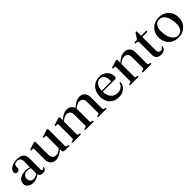

<svg xmlns="http://www.w3.org/2000/svg" viewBox="340 -1895 3234 3234"><g transform="rotate(-45 1957.0 -278.0)"><path d="M327.5 -56.5V-64.5L322 -65.5V-356Q322 -399.5 301.5 -422.8Q281 -446 242.5 -446Q204.5 -446 185.8 -429.5Q167 -413 167 -391.5V-354Q167 -331 152 -318Q137 -305 111.5 -305Q90 -305 78 -316.8Q66 -328.5 66 -349.5Q66 -378.5 88.5 -405.8Q111 -433 154.2 -450.8Q197.5 -468.5 259.5 -468.5Q341.5 -468.5 381.5 -433Q421.5 -397.5 421.5 -336.5V-68Q421.5 -50.5 427.8 -42.5Q434 -34.5 444.5 -34.5Q456 -34.5 462 -40Q468 -45.5 471 -53Q472.5 -56 474.8 -57.8Q477 -59.5 480 -59.5Q483.5 -59.5 485.5 -56.8Q487.5 -54 487.5 -49Q487.5 -36.5 478.5 -22.8Q469.5 -9 451.5 0.8Q433.5 10.5 406 10.5Q368.5 10.5 348 -7Q327.5 -24.5 327.5 -56.5ZM43 -101.5Q43 -158 92.5 -194.2Q142 -230.5 234 -230.5Q268 -230.5 294.8 -224Q321.5 -217.5 342.5 -207.5L336 -188.5Q316 -197 294.2 -202.5Q272.5 -208 247 -208Q198.5 -208 172 -183.8Q145.5 -159.5 145.5 -117.5Q145.5 -76 168.2 -53.5Q191 -31 227 -31Q257.5 -31 286.2 -45Q315 -59 335.5 -84.5L344 -68Q317 -30 273 -9.8Q229 10.5 180 10.5Q119 10.5 81 -20Q43 -50.5 43 -101.5Z M894 -44.5V-86.5L892 -89V-384Q892 -392.5 889 -396.2Q886 -400 879 -400.5L843.5 -401.5Q837 -402.5 834.2 -405.2Q831.5 -408 831.5 -412.5Q831.5 -417 834.8 -420.2Q838 -423.5 846 -426L941 -457Q953 -461 960 -462.8Q967 -464.5 973 -464.5Q982.5 -464.5 987.2 -459.2Q992 -454 992 -445.5V-55Q992 -44 996.2 -38Q1000.5 -32 1009 -30L1034.5 -25Q1041.5 -23.5 1044.8 -20.2Q1048 -17 1048 -12Q1048 -6.5 1044 -3.2Q1040 0 1031.5 0H933Q915 0 904.5 -11.8Q894 -23.5 894 -44.5ZM589.5 -131V-384Q589.5 -392.5 586.5 -396.2Q583.5 -400 576.5 -400.5L541 -401.5Q535 -402.5 532.2 -405.2Q529.5 -408 529.5 -412.5Q529.5 -417 532.5 -420.2Q535.5 -423.5 543.5 -426L639 -457Q651 -461 658.2 -462.8Q665.5 -464.5 670.5 -464.5Q680 -464.5 684.8 -459.2Q689.5 -454 689.5 -445.5V-145Q689.5 -94.5 713.8 -70.2Q738 -46 777.5 -46Q802 -46 829.5 -58Q857 -70 887.5 -96.5L907.5 -113.5L922 -99L901.5 -81Q845.5 -30.5 803 -10.2Q760.5 10 721.5 10Q663 10 626.2 -27Q589.5 -64 589.5 -131Z M1271 -446V-55Q1271 -44 1275.2 -38.2Q1279.5 -32.5 1288.5 -30L1313.5 -25Q1325.5 -21.5 1325.5 -12.5Q1325.5 0 1309 0H1130Q1122 0 1118 -3.2Q1114 -6.5 1114 -12Q1114 -16.5 1117 -19.8Q1120 -23 1126.5 -25L1153.5 -30Q1162.5 -32.5 1166.8 -38Q1171 -43.5 1171 -54.5V-384.5Q1171 -392.5 1168 -396.5Q1165 -400.5 1158 -401L1122.5 -402Q1116.5 -403 1113.5 -405.8Q1110.5 -408.5 1110.5 -412.5Q1110.5 -417.5 1113.8 -420.8Q1117 -424 1125 -426.5L1220 -457.5Q1232 -461.5 1239.2 -463.2Q1246.5 -465 1252.5 -465Q1261.5 -465 1266.2 -459.8Q1271 -454.5 1271 -446ZM1258 -344.5 1244 -359 1264 -377Q1321 -428 1363.2 -448.2Q1405.5 -468.5 1444.5 -468.5Q1503.5 -468.5 1540 -431.5Q1576.5 -394.5 1576.5 -327V-57.5Q1576.5 -45 1581.8 -38.5Q1587 -32 1597 -29.5L1619.5 -24.5Q1631 -21 1631 -12.5Q1631 0 1614.5 0H1436.5Q1419.5 0 1419.5 -12.5Q1419.5 -21.5 1431.5 -25L1458 -30Q1468 -32.5 1472.2 -39Q1476.5 -45.5 1476.5 -57.5V-313.5Q1476.5 -363.5 1452.5 -388Q1428.5 -412.5 1388.5 -412.5Q1363.5 -412.5 1336.2 -400.5Q1309 -388.5 1278 -362ZM1562 -344.5 1547.5 -359 1567.5 -377Q1624.5 -428 1666.8 -448.2Q1709 -468.5 1748 -468.5Q1807.5 -468.5 1843.8 -431.5Q1880 -394.5 1880 -327V-57.5Q1880 -45 1885.2 -38.5Q1890.5 -32 1900.5 -29.5L1923.5 -25Q1930 -23 1933 -19.8Q1936 -16.5 1936 -12Q1936 -6.5 1932.2 -3.2Q1928.5 0 1920 0H1740Q1723 0 1723 -12.5Q1723 -21.5 1735 -25L1761.5 -30Q1772 -32.5 1776.2 -39Q1780.5 -45.5 1780.5 -57.5V-313.5Q1780.5 -363.5 1756.2 -388Q1732 -412.5 1692 -412.5Q1667 -412.5 1639.8 -400.5Q1612.5 -388.5 1582 -362Z M2414.5 -283Q2414.5 -266.5 2404.5 -257.5Q2394.5 -248.5 2375.5 -248.5H2059.5V-272.5H2293.5Q2312.5 -272.5 2312.5 -290Q2312.5 -362 2284.5 -401Q2256.5 -440 2210.5 -440Q2173.5 -440 2145.8 -418.2Q2118 -396.5 2102.8 -356Q2087.5 -315.5 2087.5 -259.5Q2087.5 -159 2134 -107Q2180.5 -55 2255 -55Q2305 -55 2341.2 -79.5Q2377.5 -104 2389.5 -145Q2394 -151.5 2397.2 -153.8Q2400.5 -156 2404 -156Q2409 -156 2411.2 -151.8Q2413.5 -147.5 2413.5 -141Q2410 -99 2384 -64.2Q2358 -29.5 2315.2 -9.2Q2272.5 11 2219 11Q2152.5 11 2101.8 -17.5Q2051 -46 2023 -98Q1995 -150 1995 -220Q1995 -291.5 2022.8 -347.8Q2050.5 -404 2102 -436.2Q2153.5 -468.5 2223.5 -468.5Q2281.5 -468.5 2324.5 -444.8Q2367.5 -421 2391 -379.2Q2414.5 -337.5 2414.5 -283Z M2641 -446V-55Q2641 -44 2645.2 -38.2Q2649.5 -32.5 2658.5 -30L2683.5 -25Q2695.5 -21.5 2695.5 -12.5Q2695.5 0 2679 0H2500Q2492 0 2488 -3.2Q2484 -6.5 2484 -12Q2484 -16.5 2487 -19.8Q2490 -23 2496.5 -25L2523.5 -30Q2532.5 -32.5 2536.8 -38Q2541 -43.5 2541 -54.5V-384.5Q2541 -392.5 2538 -396.5Q2535 -400.5 2528 -401L2492.5 -402Q2486.5 -403 2483.5 -405.8Q2480.5 -408.5 2480.5 -412.5Q2480.5 -417.5 2483.8 -420.8Q2487 -424 2495 -426.5L2590 -457.5Q2602 -461.5 2609.2 -463.2Q2616.5 -465 2622.5 -465Q2631.5 -465 2636.2 -459.8Q2641 -454.5 2641 -446ZM2628.5 -344.5 2614 -359 2634.5 -377Q2691 -428 2733.8 -448.2Q2776.5 -468.5 2815.5 -468.5Q2874.5 -468.5 2911.5 -431.5Q2948.5 -394.5 2948.5 -327V-57.5Q2948.5 -45 2953.5 -38.5Q2958.5 -32 2968.5 -29.5L2991.5 -25Q2998 -23 3001 -19.8Q3004 -16.5 3004 -12Q3004 -6.5 3000.2 -3.2Q2996.5 0 2988 0H2808Q2791 0 2791 -12.5Q2791 -21.5 2803.5 -25L2829.5 -30Q2840 -32.5 2844.2 -39Q2848.5 -45.5 2848.5 -57.5V-313.5Q2848.5 -363.5 2824 -388Q2799.5 -412.5 2759.5 -412.5Q2734.5 -412.5 2706.8 -400.5Q2679 -388.5 2648.5 -362Z M3095.5 -425.5 3062.5 -433Q3053 -435.5 3049.8 -438.8Q3046.5 -442 3046.5 -446.5Q3046.5 -452 3050.5 -455.2Q3054.5 -458.5 3061 -458.5H3097.5Q3107.5 -458.5 3113.8 -461.5Q3120 -464.5 3125 -473.5L3175.5 -552Q3181 -560.5 3186.8 -564.5Q3192.5 -568.5 3198.5 -568.5Q3205 -568.5 3208.5 -564.5Q3212 -560.5 3212 -553V-116Q3212 -80.5 3226.5 -62Q3241 -43.5 3267 -43.5Q3282.5 -43.5 3292.2 -48.5Q3302 -53.5 3308.2 -61Q3314.5 -68.5 3320 -75.8Q3325.5 -83 3332 -87.5Q3336.5 -88 3339.5 -85.2Q3342.5 -82.5 3342 -75.5Q3339.5 -52 3324.8 -33Q3310 -14 3285.5 -2.8Q3261 8.5 3229 8.5Q3175.5 8.5 3144.2 -18.8Q3113 -46 3113 -101.5V-403Q3113 -412.5 3109.2 -417.8Q3105.5 -423 3095.5 -425.5ZM3171 -429 3171.5 -458.5H3324Q3331.5 -458.5 3335.5 -455.5Q3339.5 -452.5 3339.5 -447Q3339.5 -439 3331.5 -434Q3323.5 -429 3306.5 -429Z M3640.5 -468Q3711 -468 3764.8 -437.5Q3818.5 -407 3849 -352.8Q3879.5 -298.5 3879.5 -227.5Q3879.5 -158.5 3848.5 -104.5Q3817.5 -50.5 3762.8 -19.8Q3708 11 3636.5 11Q3566.5 11 3513 -19.5Q3459.5 -50 3429 -104Q3398.5 -158 3398.5 -228.5Q3398.5 -298.5 3429.2 -352.5Q3460 -406.5 3514.5 -437.2Q3569 -468 3640.5 -468ZM3672 -20.5Q3712 -25.5 3738 -53.5Q3764 -81.5 3773.2 -130.2Q3782.5 -179 3772.5 -245.5Q3763 -313 3739.5 -357.5Q3716 -402 3682 -422Q3648 -442 3606.5 -437Q3565.5 -431.5 3539.5 -403.2Q3513.5 -375 3504.8 -326.5Q3496 -278 3505.5 -211.5Q3515 -145 3538.8 -100.5Q3562.5 -56 3596.8 -35.5Q3631 -15 3672 -20.5Z"/></g></svg>

Font: Fraunces 60pt
Style: Regular
Weight: 400
Version: Version 1.000;[b76b70a41]